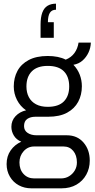

<svg xmlns="http://www.w3.org/2000/svg" viewBox="-20 -843 518 1046"><path d="M151 183Q113 183 82.5 166.5Q52 150 34 119.5Q16 89 16 51Q16 8 38 -23.5Q60 -55 96 -71Q69 -82 55.5 -104.5Q42 -127 42 -152Q42 -186 64.5 -210Q87 -234 122 -242Q90 -264 72.5 -298.5Q55 -333 55 -372Q55 -419 75 -456.5Q95 -494 136.5 -516Q178 -538 240 -538Q269 -538 294 -533Q319 -528 338 -518Q368 -530 385.5 -554Q403 -578 408 -611H475Q474 -582 462 -556.5Q450 -531 429.5 -513Q409 -495 380 -490Q403 -466 414.5 -436Q426 -406 426 -373Q426 -326 406 -288.5Q386 -251 345.5 -229Q305 -207 242 -207H173Q146 -207 128.5 -195Q111 -183 111 -156Q111 -132 130.5 -119Q150 -106 179 -106H344Q401 -106 435 -66.5Q469 -27 469 32Q469 74 450 108.5Q431 143 396.5 163Q362 183 315 183ZM166 129H312Q337 129 356.5 117Q376 105 387.5 85.5Q399 66 399 42Q399 3 379 -21Q359 -45 326 -45H166Q132 -45 109 -19.5Q86 6 86 42Q86 81 108.5 105Q131 129 166 129ZM240 -261Q299 -261 328 -290.5Q357 -320 357 -372Q357 -425 328 -454.5Q299 -484 240 -484Q183 -484 153.5 -454.5Q124 -425 124 -372Q124 -339 137 -314Q150 -289 176 -275Q202 -261 240 -261ZM285 -823V-790Q262 -790 251.5 -773Q241 -756 241 -722H273V-637H201V-709Q201 -749 210.5 -774.5Q220 -800 239 -811.5Q258 -823 285 -823Z"/></svg>

Font: Archivo SemiCondensed Light
Style: Regular
Weight: 300
Width: 4
Designer: Hector Gatti
Foundry: Omnibus-Type
Version: Version 2.001